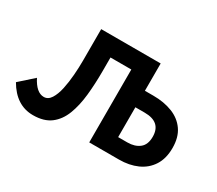

<svg xmlns="http://www.w3.org/2000/svg" viewBox="-114 -801 1229 1088"><g transform="rotate(30 500.0 -257.0)"><path d="M183.6 50.8Q73.2 50.8 7.3 -63L98.1 -144Q136.2 -69.3 185.1 -69.3Q212.9 -69.3 230.7 -97.2Q248.5 -125 258.1 -169.4Q267.6 -213.9 271.5 -264.2Q275.4 -314.5 275.4 -359.4V-564.9H664.6V-386.2H720.2Q790 -386.2 844.7 -364.7Q899.4 -343.3 930.9 -298.3Q962.4 -253.4 962.4 -183.1Q962.4 -114.3 932.6 -67.9Q902.8 -21.5 850.8 1.7Q798.8 24.9 731.9 24.9H537.6V-452.1H401.4V-363.8Q401.4 -279.8 393.6 -204.8Q385.7 -129.9 363.5 -72.3Q341.3 -14.6 298.1 18.1Q254.9 50.8 183.6 50.8ZM664.6 -83H725.1Q772.9 -83 803.2 -106.7Q833.5 -130.4 833.5 -182.1Q833.5 -278.3 725.1 -278.3H664.6Z"/></g></svg>

Font: BIZ UDPGothic
Style: Bold
Weight: 700
Designer: TypeBank Co., Ltd.
Foundry: Morisawa Inc.
Version: Version 1.051